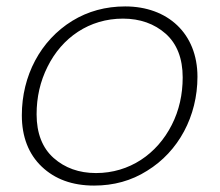

<svg xmlns="http://www.w3.org/2000/svg" viewBox="-20 -570 685 598"><path d="M110 -51C151 -12 205 8 273 8C334 8 389 -7 438 -38C536 -98 595 -208 595 -331C595 -466 502 -550 370 -550C309 -550 254 -535 205 -505C106 -444 48 -334 48 -211C48 -144 69 -90 110 -51ZM128 -362C173 -453 258 -512 363 -512C416 -512 461 -496 496 -465C531 -434 549 -388 549 -329C549 -276 538 -226 515 -181C469 -90 383 -31 279 -31C226 -31 182 -47 147 -78C112 -109 94 -155 94 -214C94 -267 105 -316 128 -362Z"/></svg>

Font: Momo Neue ExtLt
Style: Italic
Weight: 200
Italic angle: -10°
Designer: Ninad Kale (Devanagari), Jonny Pinhorn (Latin)
Foundry: Indian Type Foundry
Version: 4.004